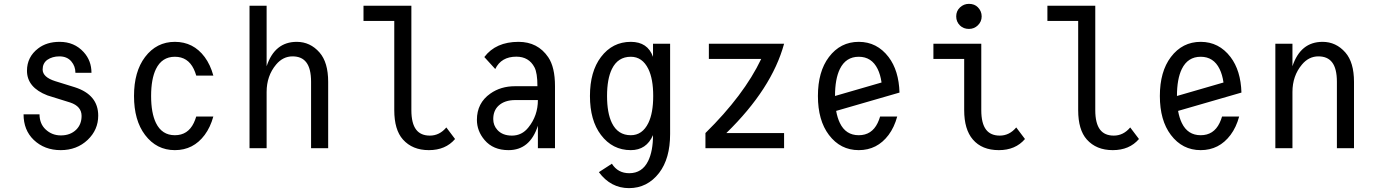

<svg xmlns="http://www.w3.org/2000/svg" viewBox="-20 -762 7071 987"><path d="M101.1 -174.3H183.1Q183.6 -125.5 214.4 -96.7Q247.1 -65.9 293 -65.9Q341.3 -65.9 371.6 -95.2Q399.4 -122.6 399.4 -166Q399.4 -215.3 341.3 -234.9L224.1 -271.5Q118.7 -312 118.7 -398.4Q118.7 -469.2 176.3 -513.2Q220.2 -546.9 286.6 -546.9Q362.3 -546.9 410.2 -494.1Q450.2 -450.2 450.2 -387.7H367.7Q367.7 -421.4 346.7 -446.3Q324.7 -472.2 285.2 -472.2Q249 -472.2 222.7 -454.1Q199.2 -436.5 199.2 -404.8Q199.2 -365.2 264.2 -344.7L364.7 -313.5Q484.9 -274.9 484.9 -167.5Q484.9 -94.7 430.7 -43Q375 9.8 292 9.8Q208.5 9.8 153.3 -43Q101.1 -93.3 101.1 -174.3Z M1076.7 -163.1Q1061.5 -107.9 1032.2 -68.4Q974.1 9.8 878.9 9.8Q784.7 9.8 725.6 -68.4Q668.9 -143.1 668.9 -268.6Q668.9 -394 725.6 -468.8Q784.7 -546.9 878.9 -546.9Q974.1 -546.9 1032.2 -468.8Q1061.5 -429.2 1076.7 -373.5Q1076.7 -373.5 988.8 -373.5Q983.4 -392.1 976.1 -407.2Q945.8 -470.2 878.9 -470.2Q812.5 -470.2 781.7 -407.2Q756.8 -356 756.8 -268.6Q756.8 -181.2 781.7 -129.9Q812.5 -66.9 878.9 -66.9Q945.8 -66.9 976.1 -129.9Q983.4 -145 988.8 -163.1Z M1262.7 0V-732.4H1350.6V-421.4Q1392.1 -546.9 1505.4 -546.9Q1574.7 -546.9 1622.6 -492.2Q1667 -441.4 1667 -341.3V0H1579.1V-341.3Q1579.1 -410.2 1554.2 -441.9Q1530.8 -472.2 1483.9 -472.2Q1434.6 -472.2 1399.4 -430.2Q1350.6 -372.1 1350.6 -289.1V0Z M2319.3 -47.4Q2270.5 9.8 2184.6 9.8Q2100.1 9.8 2051.3 -44.9Q2006.8 -94.7 2006.8 -195.8V-654.3H1848.6V-732.4H2094.7V-195.8Q2094.7 -127.4 2119.6 -95.2Q2143.1 -64.9 2189.9 -64.9Q2239.3 -64.9 2274.4 -106.9Q2274.4 -106.9 2319.3 -47.4Z M2833 0H2745.1V-115.7Q2704.6 9.8 2594.2 9.8Q2515.1 9.8 2471.2 -42Q2431.6 -88.4 2431.6 -146Q2431.6 -232.4 2500.5 -280.8Q2554.2 -318.8 2627.4 -318.8H2742.7Q2742.7 -387.2 2727.5 -416Q2698.7 -470.7 2634.3 -470.7Q2556.6 -470.7 2525.9 -407.2L2469.7 -468.8Q2528.8 -546.9 2645.5 -546.9Q2744.6 -546.9 2798.3 -467.8Q2833 -416.5 2833 -319.3ZM2745.1 -247.6Q2688.5 -247.6 2628.9 -247.6Q2574.2 -247.6 2543 -218.8Q2515.6 -193.4 2515.6 -149.9Q2515.6 -117.2 2537.1 -93.8Q2563.5 -64.9 2611.8 -64.9Q2663.1 -64.9 2696.3 -106.9Q2745.1 -167.5 2745.1 -247.6Z M3222.7 -470.2Q3156.2 -470.2 3125.5 -407.2Q3100.6 -356 3100.6 -268.6Q3100.6 -181.2 3125.5 -129.9Q3156.2 -66.9 3222.7 -66.9Q3282.2 -66.9 3313 -129.9Q3337.9 -181.2 3337.9 -268.6Q3337.9 -356 3313 -407.2Q3282.2 -470.2 3222.7 -470.2ZM3058.6 123 3125.5 79.6Q3156.2 128.4 3214.8 128.4Q3281.2 128.4 3312 65.4Q3336.9 14.2 3336.9 -67.4Q3303.2 9.8 3222.7 9.8Q3128.4 9.8 3069.3 -68.4Q3012.7 -143.1 3012.7 -268.6Q3012.7 -394 3069.3 -468.8Q3128.4 -546.9 3222.7 -546.9Q3309.6 -546.9 3336.9 -469.7V-537.1H3424.8V-73.2Q3424.8 53.2 3368.2 127Q3307.6 205.1 3213.4 205.1Q3119.6 205.1 3058.6 123Z M3606.4 0V-78.1Q3804.2 -272.5 3893.1 -459H3624V-537.1H4010.7Q3947.8 -306.2 3713.9 -78.1H4010.7V0Z M4592.3 -163.1Q4577.1 -107.4 4547.9 -68.4Q4489.3 9.8 4394.5 9.8Q4300.3 9.8 4241.2 -68.4Q4184.6 -143.1 4184.6 -268.6Q4184.6 -394 4241.2 -468.8Q4300.3 -546.9 4394.5 -546.9Q4488.3 -546.9 4547.9 -468.8Q4600.6 -399.4 4604 -286.1L4278.3 -191.9Q4284.7 -156.2 4297.4 -129.9Q4327.6 -66.9 4394.5 -66.9Q4461.4 -66.9 4491.7 -129.9Q4499 -145 4504.4 -163.1ZM4272.5 -268.6 4511.7 -337.9Q4505.9 -378.4 4491.7 -407.2Q4460.9 -470.2 4394.5 -470.2Q4328.1 -470.2 4297.4 -407.2Q4272.5 -356 4272.5 -268.6Z M4960.9 -742.2Q4989.7 -742.2 5006.8 -724.6Q5026.4 -704.6 5026.4 -677.7Q5026.4 -650.9 5006.8 -631.8Q4987.8 -613.3 4960.9 -613.3Q4933.1 -613.3 4915 -630.9Q4895.5 -649.9 4895.5 -677.7Q4895.5 -705.6 4915 -723.9Q4934.6 -742.2 4960.9 -742.2ZM5249 -47.4Q5200.2 9.8 5114.7 9.8Q5027.8 9.8 4981 -44.9Q4936.5 -96.7 4936.5 -195.8V-459H4778.3V-537.1H5024.4V-195.8Q5024.4 -127.4 5049.3 -95.2Q5072.8 -64.9 5119.6 -64.9Q5168.9 -64.9 5204.1 -106.9Z M5835 -47.4Q5786.1 9.8 5700.2 9.8Q5615.7 9.8 5566.9 -44.9Q5522.5 -94.7 5522.5 -195.8V-654.3H5364.3V-732.4H5610.4V-195.8Q5610.4 -127.4 5635.3 -95.2Q5658.7 -64.9 5705.6 -64.9Q5754.9 -64.9 5790 -106.9Q5790 -106.9 5835 -47.4Z M6350.1 -163.1Q6335 -107.4 6305.7 -68.4Q6247.1 9.8 6152.3 9.8Q6058.1 9.8 5999 -68.4Q5942.4 -143.1 5942.4 -268.6Q5942.4 -394 5999 -468.8Q6058.1 -546.9 6152.3 -546.9Q6246.1 -546.9 6305.7 -468.8Q6358.4 -399.4 6361.8 -286.1L6036.1 -191.9Q6042.5 -156.2 6055.2 -129.9Q6085.4 -66.9 6152.3 -66.9Q6219.2 -66.9 6249.5 -129.9Q6256.8 -145 6262.2 -163.1ZM6030.3 -268.6 6269.5 -337.9Q6263.7 -378.4 6249.5 -407.2Q6218.8 -470.2 6152.3 -470.2Q6085.9 -470.2 6055.2 -407.2Q6030.3 -356 6030.3 -268.6Z M6536.1 0V-537.1H6624V-421.4Q6665.5 -546.9 6778.8 -546.9Q6848.1 -546.9 6896 -492.2Q6940.4 -441.4 6940.4 -341.3V0H6852.5V-341.3Q6852.5 -410.2 6827.6 -441.9Q6804.2 -472.2 6757.3 -472.2Q6708 -472.2 6672.9 -430.2Q6624 -372.1 6624 -289.1V0Z"/></svg>

Font: Consola Mono
Style: Book
Weight: 400
Monospace: yes
Designer: Wojciech Kalinowski "wmk69" (wmk69@o2.pl)
Foundry: Wojciech Kalinowski "wmk69" (wmk69@o2.pl)
Version: Version 2.1.0